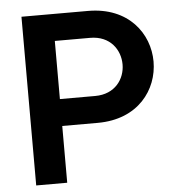

<svg xmlns="http://www.w3.org/2000/svg" viewBox="-53 -789 772 839"><g transform="rotate(-5 333.5 -370.0)"><path d="M208 0V-249H364C542 -249 630 -372 630 -495C630 -617 542 -740 364 -740H72V0ZM363 -622C451 -622 494 -558 494 -494C494 -431 451 -367 363 -367H208V-622Z"/></g></svg>

Font: Be Vietnam Pro SemiBold
Style: Regular
Weight: 600
Designer: Lam Bao, Tony Le, Vietanh Nguyen
Foundry: Yellow Type Foundry
Version: Version 1.002